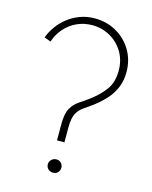

<svg xmlns="http://www.w3.org/2000/svg" viewBox="-108 -806 671 850"><g transform="rotate(15 227.0 -381.0)"><path d="M198 -170V-246Q198 -293 212 -317.5Q226 -342 248.5 -356.5Q271 -371 296 -390Q333 -418 357.5 -451.5Q382 -485 382 -539Q382 -586 360 -623Q338 -660 300.5 -681.5Q263 -703 218 -703Q180 -703 147.5 -688Q115 -673 91.5 -646Q68 -619 57 -585L27 -596Q37 -623 54.5 -647.5Q72 -672 96.5 -691.5Q121 -711 152.5 -723Q184 -735 220 -735Q276 -735 320.5 -709.5Q365 -684 391 -640Q417 -596 417 -541Q417 -503 404.5 -472Q392 -441 370.5 -416.5Q349 -392 321 -370Q296 -351 275.5 -337.5Q255 -324 243.5 -302.5Q232 -281 232 -238V-170ZM218 -27Q205 -27 195.5 -35.5Q186 -44 186 -58Q186 -70 195.5 -79Q205 -88 218 -88Q231 -88 239.5 -79Q248 -70 248 -58Q248 -44 239.5 -35.5Q231 -27 218 -27Z"/></g></svg>

Font: Josefin Sans ExtraLight
Style: Regular
Weight: 250
Designer: Santiago Orozco
Foundry: Typemade
Version: Version 2.000